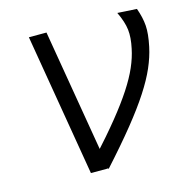

<svg xmlns="http://www.w3.org/2000/svg" viewBox="-95 -712 790 806"><g transform="rotate(-15 300.0 -308.5)"><path d="M203.5 0 99.5 -618H176L278.5 -10.5L277 0ZM280 2.5 241.5 -61.5Q307.5 -134 354 -191.5Q400.5 -249 431 -295.8Q461.5 -342.5 479 -382.8Q496.5 -423 504 -460.5Q514 -506.5 510 -541Q506 -575.5 484.5 -620.5L568.5 -615.5Q583.5 -574 586 -538.2Q588.5 -502.5 577 -448.5Q568 -406 548.5 -361.2Q529 -316.5 495.2 -264.5Q461.5 -212.5 408.8 -147Q356 -81.5 280 2.5Z"/></g></svg>

Font: Victor Mono Thin
Style: Italic
Weight: 100
Italic angle: -12°
Monospace: yes
Designer: Rune Bjørnerås
Version: Version 1.561;gftools[0.9.30]